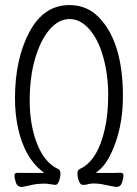

<svg xmlns="http://www.w3.org/2000/svg" viewBox="-20 -726 540 756"><path d="M66 10Q48 10 42.5 -7Q37 -24 37 -37Q37 -46 52 -45.5Q67 -45 97 -45H154L143 -54Q76 -108 51 -222Q39 -277 39 -339Q39 -493 95.5 -599.5Q152 -706 253 -706Q322 -706 368 -659Q464 -562 464 -347Q464 -219 417 -121Q397 -78 368 -54L357 -45H429L451 -46Q466 -46 466 -37Q466 -24 460.5 -7Q455 10 438 10Q422 8 409 5Q351 -9 324 0Q317 2 306.5 2Q296 2 290.5 -13.5Q285 -29 285 -43Q285 -57 295 -61Q364 -93 392 -215Q406 -274 406 -352Q406 -430 387 -499.5Q368 -569 332.5 -610Q297 -651 254 -651Q211 -651 175.5 -610Q140 -569 118.5 -496.5Q97 -424 97 -329Q97 -234 126 -160Q155 -86 208 -61Q218 -57 218 -43Q218 -29 212.5 -13.5Q207 2 198 2L160 -3Q126 -3 103.5 2.5Q81 8 66 10ZM451 -46Z"/></svg>

Font: LXGW WenKai Mono TC Light
Style: Regular
Weight: 300
Designer: LXGW / Fontworks Inc.
Foundry: LXGW / Fontworks Inc.
Version: Version 1.330